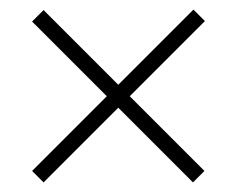

<svg xmlns="http://www.w3.org/2000/svg" viewBox="-20 -554 495 401"><path d="M384 -534 227 -377 71 -533 47 -509 203 -353 47 -197 71 -173 227 -329 383 -173 407 -197 251 -353 408 -510Z"/></svg>

Font: Noto Sans Tamil Condensed ExtraLight
Style: Regular
Weight: 200
Width: 3
Designer: Jelle Bosma - Monotype Design Team
Foundry: Monotype Imaging Inc.
Version: Version 2.004